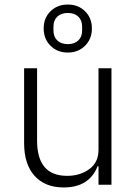

<svg xmlns="http://www.w3.org/2000/svg" viewBox="-20 -812 603 844"><path d="M354 -611Q324 -581 278 -581Q232 -581 202 -611Q172 -641 172 -687Q172 -733 202 -762.5Q232 -792 278 -792Q324 -792 354 -762.5Q384 -733 384 -687Q384 -641 354 -611ZM341 -678V-695Q341 -723 324 -739Q307 -755 278 -755Q249 -755 232 -739Q215 -723 215 -695V-678Q215 -650 232 -634Q249 -618 278 -618Q307 -618 324 -634Q341 -650 341 -678ZM413 0V-81H409Q372 12 260 12Q178 12 132 -39Q86 -90 86 -183V-512H143V-194Q143 -39 275 -39Q332 -39 372.5 -68.5Q413 -98 413 -153V-512H470V0Z"/></svg>

Font: IBM Plex Sans Light
Style: Regular
Weight: 300
Designer: Mike Abbink, Paul van der Laan, Pieter van Rosmalen
Foundry: Bold Monday
Version: Version 3.0